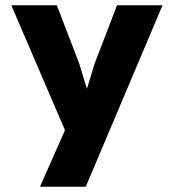

<svg xmlns="http://www.w3.org/2000/svg" viewBox="-20 -490 660 730"><path d="M306 220H132L227 5L23 -470H196L281 -249L332 -82H289L340 -249L425 -470H598Z"/></svg>

Font: Kreadon
Style: Regular
Weight: 400
Designer: kohakuno
Foundry: StudioGnu
Version: Version 1.000;Glyphs 3.1.2 (3151)